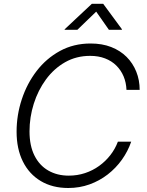

<svg xmlns="http://www.w3.org/2000/svg" viewBox="-20 -963 759 994"><path d="M333.5 10.3Q251.5 10.3 191.2 -25.6Q130.9 -61.5 98.4 -127Q65.9 -192.4 65.9 -281.2Q65.9 -367.2 92.8 -448.7Q119.6 -530.3 169.7 -595.5Q219.7 -660.6 290.5 -699.2Q361.3 -737.8 449.2 -737.8Q508.8 -737.8 555.7 -719.5Q602.5 -701.2 635.3 -668.5Q668 -635.7 685.5 -592Q703.1 -548.3 703.1 -497.6H634.8Q633.3 -535.6 619.9 -567.6Q606.4 -599.6 582.3 -623.5Q558.1 -647.5 523.9 -660.6Q489.7 -673.8 446.8 -673.8Q375 -673.8 317.1 -640.9Q259.3 -607.9 218 -551.8Q176.8 -495.6 154.8 -425.8Q132.8 -356 132.8 -282.7Q132.8 -209 158.4 -157.7Q184.1 -106.4 230 -80.1Q275.9 -53.7 335.9 -53.7Q380.4 -53.7 420.2 -66.9Q460 -80.1 493.2 -104Q526.4 -127.9 551.3 -159.9Q576.2 -191.9 590.3 -229.5H659.2Q642.1 -179.7 611.1 -136.2Q580.1 -92.8 537.6 -59.8Q495.1 -26.9 443.4 -8.3Q391.6 10.3 333.5 10.3ZM380.4 -808.6H314.5L314.9 -811.5L455.6 -943.4H514.2L611.3 -811.5L610.8 -808.6H543.9L478 -902.8Z"/></svg>

Font: Inter 20pt Light
Style: Italic
Weight: 300
Italic angle: -9.3988°
Version: Version 4.001;git-66647c0bb